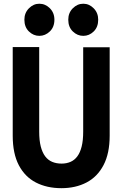

<svg xmlns="http://www.w3.org/2000/svg" viewBox="-20 -974 640 1004"><path d="M301 10Q225.5 10 168 -19.5Q110.5 -49 78.5 -110Q46.5 -171 46.5 -264.5V-728H185V-285.5Q185 -239.5 193.2 -207.8Q201.5 -176 216.5 -156.2Q231.5 -136.5 253.2 -127.5Q275 -118.5 302 -118.5Q327.5 -118.5 348.5 -127.5Q369.5 -136.5 384.2 -156.2Q399 -176 407 -207.8Q415 -239.5 415 -285.5V-727H553.5V-264.5Q553.5 -172 521.5 -110.8Q489.5 -49.5 432.5 -19.8Q375.5 10 301 10ZM185.5 -786.5Q155 -786.5 131.2 -809.5Q107.5 -832.5 107.5 -871Q107.5 -906.5 131.2 -930.5Q155 -954.5 185.5 -954.5Q217 -954.5 240.8 -930.8Q264.5 -907 264.5 -871Q264.5 -832.5 240.5 -809.5Q216.5 -786.5 185.5 -786.5ZM415.5 -786.5Q384.5 -786.5 360.8 -809.5Q337 -832.5 337 -871Q337 -907 360.8 -930.8Q384.5 -954.5 415.5 -954.5Q446.5 -954.5 470 -930.5Q493.5 -906.5 493.5 -871Q493.5 -832.5 470 -809.5Q446.5 -786.5 415.5 -786.5Z"/></svg>

Font: Spline Sans Mono SemiBold
Style: Regular
Weight: 600
Monospace: yes
Version: Version 1.004